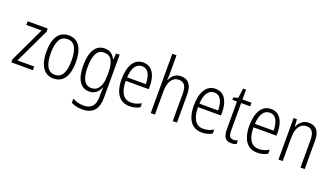

<svg xmlns="http://www.w3.org/2000/svg" viewBox="-80 -1416 4022 2312"><g transform="rotate(20 1930.5 -259.5)"><path d="M307 0H31V-39L242 -485H46V-532H303V-491L92 -47H307Z M761 -267Q761 -136 713.5 -63Q666 10 572 10Q480 10 431.5 -63.5Q383 -137 383 -267Q383 -399 431 -470.5Q479 -542 573 -542Q667 -542 714 -469Q761 -396 761 -267ZM439 -267Q439 -157 471.5 -97.5Q504 -38 572 -38Q641 -38 673 -96.5Q705 -155 705 -267Q705 -373 674.5 -433.5Q644 -494 573 -494Q503 -494 471 -435.5Q439 -377 439 -267Z M1034 -542Q1086 -542 1118 -517.5Q1150 -493 1170 -452H1173L1180 -532H1225V19Q1225 126 1177 183.5Q1129 241 1023 241Q981 241 946.5 232.5Q912 224 882 209V155Q915 173 949.5 182.5Q984 192 1023 192Q1097 192 1133.5 152Q1170 112 1170 27V-4Q1170 -24 1171 -46Q1172 -68 1174 -93H1170Q1152 -45 1116.5 -17.5Q1081 10 1029 10Q947 10 902 -59Q857 -128 857 -263Q857 -396 902 -469Q947 -542 1034 -542ZM1042 -493Q974 -493 943.5 -432Q913 -371 913 -263Q913 -149 944.5 -93.5Q976 -38 1039 -38Q1086 -38 1115 -64.5Q1144 -91 1157.5 -136Q1171 -181 1171 -237V-294Q1171 -387 1141 -440Q1111 -493 1042 -493Z M1528 -542Q1586 -542 1623.5 -509.5Q1661 -477 1678.5 -422.5Q1696 -368 1696 -303V-262H1401Q1402 -152 1439 -95Q1476 -38 1550 -38Q1614 -38 1677 -75V-23Q1648 -7 1616 1.5Q1584 10 1546 10Q1478 10 1434 -24Q1390 -58 1368.5 -120Q1347 -182 1347 -264Q1347 -391 1393 -466.5Q1439 -542 1528 -542ZM1528 -495Q1473 -495 1440.5 -448Q1408 -401 1403 -307H1643Q1643 -359 1631 -402Q1619 -445 1593.5 -470Q1568 -495 1528 -495Z M1871 -518Q1871 -477 1868 -443H1872Q1887 -483 1922 -512.5Q1957 -542 2010 -542Q2153 -542 2153 -360V0H2099V-351Q2099 -427 2074 -460Q2049 -493 2002 -493Q1941 -493 1906 -443Q1871 -393 1871 -289V0H1817V-760H1871Z M2454 -542Q2512 -542 2549.5 -509.5Q2587 -477 2604.5 -422.5Q2622 -368 2622 -303V-262H2327Q2328 -152 2365 -95Q2402 -38 2476 -38Q2540 -38 2603 -75V-23Q2574 -7 2542 1.5Q2510 10 2472 10Q2404 10 2360 -24Q2316 -58 2294.5 -120Q2273 -182 2273 -264Q2273 -391 2319 -466.5Q2365 -542 2454 -542ZM2454 -495Q2399 -495 2366.5 -448Q2334 -401 2329 -307H2569Q2569 -359 2557 -402Q2545 -445 2519.5 -470Q2494 -495 2454 -495Z M2861 -38Q2876 -38 2890.5 -41Q2905 -44 2916 -49V-3Q2903 3 2886 6.5Q2869 10 2849 10Q2794 10 2769.5 -24.5Q2745 -59 2745 -130V-486H2686V-517L2745 -533L2762 -658H2799V-532H2915V-486H2799V-133Q2799 -85 2812.5 -61.5Q2826 -38 2861 -38Z M3165 -542Q3223 -542 3260.5 -509.5Q3298 -477 3315.5 -422.5Q3333 -368 3333 -303V-262H3038Q3039 -152 3076 -95Q3113 -38 3187 -38Q3251 -38 3314 -75V-23Q3285 -7 3253 1.5Q3221 10 3183 10Q3115 10 3071 -24Q3027 -58 3005.5 -120Q2984 -182 2984 -264Q2984 -391 3030 -466.5Q3076 -542 3165 -542ZM3165 -495Q3110 -495 3077.5 -448Q3045 -401 3040 -307H3280Q3280 -359 3268 -402Q3256 -445 3230.5 -470Q3205 -495 3165 -495Z M3648 -542Q3717 -542 3753.5 -498.5Q3790 -455 3790 -363V0H3736V-353Q3736 -425 3711.5 -459.5Q3687 -494 3640 -494Q3577 -494 3542.5 -444.5Q3508 -395 3508 -294V0H3454V-532H3497L3503 -440H3507Q3523 -482 3558.5 -512Q3594 -542 3648 -542Z"/></g></svg>

Font: Noto Sans Gujarati UI Condensed Light
Style: Regular
Weight: 300
Width: 3
Designer: Jelle Bosma - Monotype Design Team, Universal Thirst
Foundry: Monotype Imaging Inc.
Version: Version 2.106; ttfautohint (v1.8.4.7-5d5b)